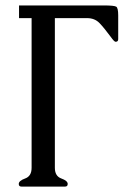

<svg xmlns="http://www.w3.org/2000/svg" viewBox="-20 -689 477 709"><path d="M416.5 -544.4Q416.5 -534.7 406.7 -534.7Q401.9 -534.7 388.7 -553.2Q364.7 -585.9 347.2 -604Q329.6 -622.1 301.3 -622.1H182.6V-69.3Q182.6 -38.6 206.3 -30Q230 -21.5 230 -9.8Q230 0 220.2 0H59.1Q49.3 0 49.3 -9.8Q49.3 -21.5 73 -30Q96.7 -38.6 96.7 -69.3V-622.1H50.3V-668.9H362.8Q401.9 -668.9 409.2 -664.3Q416.5 -659.7 416.5 -632.3Z"/></svg>

Font: Caudex
Style: Regular
Weight: 400
Version: Version 1.01